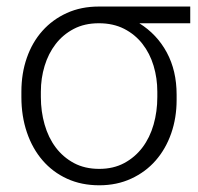

<svg xmlns="http://www.w3.org/2000/svg" viewBox="-20 -548 596 578"><path d="M552.7 -478H399.4Q452.6 -444.8 482.2 -389.9Q511.7 -335 511.7 -263.2V-247.1Q511.7 -193.4 495.4 -146.5Q479 -99.6 448.7 -64.9Q418.5 -30.3 375.2 -10.3Q332 9.8 278.8 9.8Q225.1 9.8 181.9 -10Q138.7 -29.8 108.2 -65.2Q77.6 -100.6 61 -149.4Q44.4 -198.2 44.4 -255.9V-272Q44.4 -327.1 60.8 -374Q77.1 -420.9 107.7 -455.1Q138.2 -489.3 181.2 -508.8Q224.1 -528.3 277.3 -528.3H552.7ZM103 -255.9Q103 -212.4 114.3 -173.1Q125.5 -133.8 147.7 -104.2Q169.9 -74.7 202.6 -57.1Q235.4 -39.6 278.8 -39.6Q321.3 -39.6 354 -57.1Q386.7 -74.7 408.9 -104.2Q431.2 -133.8 442.4 -173.1Q453.6 -212.4 453.6 -255.9V-272Q453.6 -312.5 442.4 -349.9Q431.2 -387.2 408.9 -415.8Q386.7 -444.3 353.8 -461.2Q320.8 -478 277.8 -478H277.3Q234.4 -478 201.9 -460.9Q169.4 -443.8 147.5 -415.3Q125.5 -386.7 114.3 -349.6Q103 -312.5 103 -272Z"/></svg>

Font: Melbourne
Style: Light
Weight: 300
Designer: Google
Version: Version 2.000980; 2014